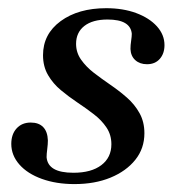

<svg xmlns="http://www.w3.org/2000/svg" viewBox="-20 -447 457 478"><path d="M165.3 11.3Q120.2 11.3 84.3 -1.6Q48.4 -14.5 28.2 -37.5Q8.1 -60.5 8.1 -88.7Q8.1 -112.9 21.4 -127.4Q34.7 -141.9 56.5 -141.9Q76.6 -141.9 87.5 -130.6Q98.4 -119.4 99.2 -97.6Q99.2 -87.9 97.6 -75.8Q96 -63.7 96 -55.6Q97.6 -36.3 114.1 -26.6Q130.6 -16.9 162.9 -16.9Q207.3 -16.9 232.3 -35.9Q257.3 -54.8 257.3 -87.9Q257.3 -111.3 245.2 -129.4Q233.1 -147.6 213.7 -162.5Q194.4 -177.4 172.6 -191.9Q150.8 -206.5 131.5 -222.6Q112.1 -238.7 99.6 -260.1Q87.1 -281.5 87.1 -309.7Q87.1 -362.1 131 -394.4Q175 -426.6 244.4 -426.6Q286.3 -426.6 319 -414.5Q351.6 -402.4 370.6 -381.5Q389.5 -360.5 389.5 -334.7Q389.5 -313.7 377.8 -300.4Q366.1 -287.1 346 -287.1Q328.2 -287.1 316.9 -297.2Q305.6 -307.3 304.8 -325Q304.8 -334.7 306.5 -345.6Q308.1 -356.5 308.1 -362.9Q306.5 -380.6 291.5 -389.5Q276.6 -398.4 247.6 -398.4Q210.5 -398.4 189.9 -382.3Q169.4 -366.1 169.4 -337.9Q169.4 -316.1 181.9 -298.4Q194.4 -280.6 213.7 -265.7Q233.1 -250.8 254.8 -235.9Q276.6 -221 296 -204Q315.3 -187.1 327.4 -165.3Q339.5 -143.5 339.5 -115.3Q339.5 -77.4 316.9 -49.2Q294.4 -21 255.2 -4.8Q216.1 11.3 165.3 11.3Z"/></svg>

Font: Playfair 5pt SemiExpanded Light Medium
Style: Italic
Weight: 500
Italic angle: -15.6°
Version: Version 2.001;gftools[0.9.30]